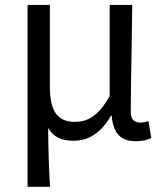

<svg xmlns="http://www.w3.org/2000/svg" viewBox="-20 -550 653 765"><path d="M89.8 194.3V-168V-530.3H178.7V-205.1Q178.7 -133.8 201.2 -99.6Q225.6 -64.5 276.4 -64.5Q317.4 -64.5 345.7 -83Q382.8 -106.4 417 -167V-530.3H506.8Q505.9 -481.4 504.9 -381.8Q501 -188.5 501 -103.5Q501 -61.5 540 -61.5Q552.7 -61.5 571.3 -67.4L583 0Q557.6 12.7 520.5 12.7Q475.6 12.7 452.6 -11.7Q429.7 -36.1 424.8 -89.8H422.9Q365.2 10.7 274.4 10.7Q239.3 10.7 216.8 1Q189.5 -10.7 171.9 -40Q172.9 102.5 179.7 194.3Z"/></svg>

Font: Bpmf GenSeki Gothic R
Style: R
Weight: 400
Foundry: But Ko
Version: Version 1.320